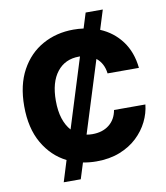

<svg xmlns="http://www.w3.org/2000/svg" viewBox="-97 -899 926 1072"><g transform="rotate(-10 366.0 -363.0)"><path d="M176.8 92.8 213.9 -26.9Q131.8 -67.9 82.5 -153.1Q33.2 -238.3 33.2 -363.3Q33.2 -483.4 78.9 -566.9Q124.5 -650.4 202.6 -693.8Q280.8 -737.3 377.9 -737.3Q407.2 -737.3 435.1 -733.4L461.9 -819.3H559.1L524.9 -710Q598.6 -679.2 645.3 -616.5Q691.9 -553.7 701.2 -463.4H523.4Q516.6 -521.5 476.1 -553.7L348.6 -147Q364.3 -144 381.8 -144Q439.5 -144 476.8 -173.6Q514.2 -203.1 523.4 -255.9H701.2Q696.3 -207 673.1 -159.9Q649.9 -112.8 609.4 -74.5Q568.8 -36.1 510.7 -13.2Q452.6 9.8 377.9 9.8Q338.4 9.8 301.8 2.4L273.4 92.8ZM212.4 -363.3Q212.4 -304.7 226.3 -261.7Q240.2 -218.8 265.6 -190.9L388.2 -583.5Q385.3 -583.5 382.3 -583.5Q303.2 -583.5 257.8 -525.6Q212.4 -467.8 212.4 -363.3Z"/></g></svg>

Font: Inter Tight ExtraBold
Style: Regular
Weight: 800
Designer: Rasmus Andersson
Foundry: rsms
Version: Version 3.004; ttfautohint (v1.8.4.7-5d5b)